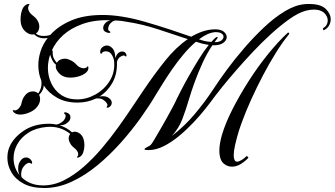

<svg xmlns="http://www.w3.org/2000/svg" viewBox="-20 -752 1677 962"><path d="M202 190Q139 190 98 168Q57 146 37 111Q17 76 17 39Q17 9 27 -15Q47 -62 99 -97Q151 -132 226 -132Q235 -132 244.5 -131Q254 -130 262 -128Q273 -129 283 -135.5Q293 -142 298 -147Q303 -153 306 -159.5Q309 -166 309 -171Q309 -178 304 -181Q301 -183 301 -185Q301 -192 314 -188Q333 -182 333 -164Q333 -147 315 -135Q308 -129 298.5 -126.5Q289 -124 279 -124Q313 -114 341 -89L346 -91Q359 -95 375 -86Q391 -77 398 -57Q403 -42 403 -25Q403 -7 397.5 10Q392 27 380 34Q368 41 365 35Q372 29 372 21Q372 13 366.5 4.5Q361 -4 355 -8Q349 -13 342 -19.5Q335 -26 329 -39Q324 -49 324 -58Q324 -71 332 -81Q281 -122 214 -116Q160 -111 123 -87.5Q86 -64 67 -30Q48 4 48 41Q48 90 80 128L78 125Q71 111 71 92Q71 80 74 70Q87 37 111 37Q127 37 137 52Q141 57 141 63Q141 72 133 66Q126 61 115 67.5Q104 74 96 86Q92 91 89 101Q86 111 86 122Q86 128 88 136Q107 155 134 166Q161 177 197 177Q249 177 300 151.5Q351 126 399 84Q447 42 491 -10Q535 -62 574 -116.5Q613 -171 645.5 -220Q678 -269 702 -304Q752 -378 806 -446Q860 -514 921 -556Q851 -579 772.5 -605Q694 -631 614 -643Q590 -648 568 -649Q569 -648 566 -649Q553 -651 543 -643.5Q533 -636 529 -630Q522 -618 522 -608Q522 -599 528 -596Q533 -594 533 -591Q533 -587 526 -587Q518 -587 507.5 -593Q497 -599 497 -612Q497 -625 507.5 -636Q518 -647 534 -651Q453 -653 394 -632Q335 -611 297 -576.5Q259 -542 240 -500Q244 -500 244 -495Q243 -474 249 -461Q255 -448 265 -437Q271 -448 282 -453Q293 -458 305 -458Q315 -458 322 -455Q339 -449 348.5 -441.5Q358 -434 365 -426Q370 -420 380 -415Q390 -410 399 -410Q413 -410 420 -421Q423 -418 423 -412Q423 -397 408.5 -386Q394 -375 373.5 -369Q353 -363 333 -363Q297 -363 276.5 -384.5Q256 -406 260 -425L261 -427Q248 -438 242 -450.5Q236 -463 231 -478Q220 -443 220 -412Q220 -371 237 -334.5Q254 -298 287 -276Q320 -254 367 -254Q414 -254 458 -278.5Q502 -303 529 -345.5Q556 -388 552 -442Q551 -459 540.5 -477Q530 -495 510 -495Q505 -495 499 -493Q493 -491 491 -486Q490 -483 487 -483Q482 -483 482 -492Q482 -506 492.5 -515Q503 -524 516 -524Q530 -524 543.5 -510Q557 -496 558 -461Q561 -470 566 -479Q577 -494 592 -494Q608 -494 613 -479Q615 -473 613 -470Q611 -467 607 -471Q604 -474 600 -474Q592 -474 579 -465Q576 -462 572 -456Q568 -450 566 -442Q568 -381 543 -337Q518 -293 478 -268Q483 -269 487 -269.5Q491 -270 495 -270Q515 -270 527.5 -259.5Q540 -249 540 -237Q540 -224 527 -215Q520 -211 516 -212.5Q512 -214 516 -219Q521 -225 515.5 -234Q510 -243 500 -250Q489 -259 470 -259Q468 -259 465 -259Q462 -259 460 -258Q417 -238 369 -238Q308 -238 265.5 -262.5Q223 -287 199 -324Q199 -318 197 -310Q191 -291 176 -277Q181 -267 181 -256Q181 -231 160 -210Q148 -197 125 -187.5Q102 -178 81 -178Q64 -178 53 -186Q46 -191 45 -195.5Q44 -200 45 -201Q48 -199 54 -199Q66 -199 75.5 -210.5Q85 -222 87 -232Q89 -242 93 -253Q97 -264 107 -276Q122 -294 145 -294Q161 -294 171 -284Q181 -296 186 -316Q187 -321 187.5 -326Q188 -331 188 -335Q188 -344 187 -348Q172 -384 172 -425Q172 -460 183.5 -495.5Q195 -531 219 -562Q215 -561 209.5 -560.5Q204 -560 199 -560Q186 -560 173.5 -565Q161 -570 151 -580Q148 -579 142 -579Q128 -579 112.5 -590Q97 -601 89 -620Q83 -635 83 -656Q83 -679 90 -700Q97 -721 111 -728Q119 -733 123 -732Q127 -731 129 -730Q121 -723 121 -712Q121 -702 127 -692.5Q133 -683 140 -678Q148 -672 156.5 -664Q165 -656 172 -642Q177 -630 177 -620Q177 -596 160 -584Q174 -572 197 -572H203Q217 -572 232 -577Q271 -621 336 -649Q401 -677 494 -677Q517 -677 541 -675Q565 -673 590 -669Q643 -661 705.5 -643Q768 -625 829 -605Q890 -585 938 -568Q967 -585 997 -595Q1027 -605 1059 -605Q1087 -605 1101.5 -593Q1116 -581 1116 -566Q1116 -550 1098.5 -537Q1081 -524 1044 -525Q1017 -485 995 -437Q973 -389 955.5 -341Q938 -293 926 -252Q911 -201 893.5 -155Q876 -109 841 -71Q903 -118 954.5 -179Q1006 -240 1048 -304Q1076 -347 1116 -401.5Q1156 -456 1204 -511.5Q1252 -567 1303.5 -615.5Q1355 -664 1407 -695.5Q1459 -727 1506 -731Q1512 -732 1518 -732Q1524 -732 1529 -732Q1587 -732 1612 -707.5Q1637 -683 1637 -655Q1637 -637 1627 -621.5Q1617 -606 1600 -600L1598 -610Q1622 -624 1622 -650Q1622 -670 1604.5 -687Q1587 -704 1552 -704Q1534 -704 1511 -698Q1475 -688 1431 -657Q1387 -626 1339.5 -583Q1292 -540 1246.5 -491.5Q1201 -443 1162 -398Q1123 -353 1095.5 -319Q1068 -285 1057 -270Q1039 -245 1011.5 -210Q984 -175 949.5 -138.5Q915 -102 877 -70.5Q839 -39 800 -19.5Q761 0 724 0Q704 0 704 -4Q704 -9 717 -15Q730 -21 734 -25Q739 -29 751 -49Q763 -69 779.5 -97.5Q796 -126 813.5 -157Q831 -188 845 -214.5Q859 -241 866 -257Q872 -269 888 -300.5Q904 -332 927 -372.5Q950 -413 975.5 -454.5Q1001 -496 1026 -527Q1019 -528 1010 -530Q1001 -532 991 -534L962 -543Q930 -516 899 -479Q868 -442 841.5 -403.5Q815 -365 794 -331Q773 -297 760 -276Q730 -225 686 -163Q642 -101 587 -39Q532 23 469.5 75Q407 127 339 158.5Q271 190 202 190ZM1063 -541Q1080 -542 1090 -550Q1100 -558 1100 -568Q1100 -577 1090.5 -584Q1081 -591 1059 -591Q1040 -590 1019 -580.5Q998 -571 977 -555Q994 -549 1008 -546Q1022 -543 1039 -542Q1046 -550 1052.5 -556.5Q1059 -563 1066 -567L1072 -564Q1068 -559 1064 -553Q1060 -547 1055 -541ZM1142 83Q1121 83 1104 70Q1091 61 1085 43Q1079 25 1079 3Q1079 -15 1082.5 -35Q1086 -55 1092 -76Q1109 -134 1144.5 -204Q1180 -274 1226 -346Q1272 -418 1323.5 -481.5Q1375 -545 1424 -590L1430 -583Q1397 -543 1363.5 -489.5Q1330 -436 1298.5 -376Q1267 -316 1239.5 -255.5Q1212 -195 1192 -140Q1191 -137 1184.5 -119Q1178 -101 1170.5 -74.5Q1163 -48 1157 -21Q1151 6 1151 26Q1151 40 1155 49Q1159 58 1168 58Q1177 58 1192 49Q1199 44 1205 39.5Q1211 35 1217 29L1225 38Q1211 54 1188.5 68.5Q1166 83 1142 83Z"/></svg>

Font: Fleur De Leah
Style: Regular
Weight: 400
Designer: Robert E. Leuschke
Foundry: Robert E. Leuschke
Version: Version 1.010; ttfautohint (v1.8.3)